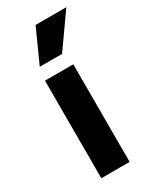

<svg xmlns="http://www.w3.org/2000/svg" viewBox="-164 -661 578 710"><g transform="rotate(-30 125.5 -306.0)"><path d="M47.2 0V-416.7H168.1V0ZM56.2 -470.8 120.1 -612.5H251.4L151.4 -470.8Z"/></g></svg>

Font: co2trust
Style: Bold
Weight: 700
Designer: Kristian Moeller
Foundry: Dicotype
Version: Version 1.000